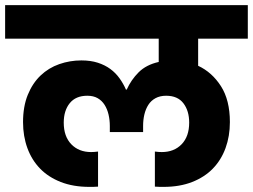

<svg xmlns="http://www.w3.org/2000/svg" viewBox="-37 -760 988 750"><path d="M602 -30Q596 -30 587.5 -30Q579 -30 568 -31V-168Q575 -167 582.5 -166.5Q590 -166 595 -166Q643 -166 672.5 -196.5Q702 -227 702 -281Q702 -327 679.5 -356.5Q657 -386 612 -386Q588 -386 570.5 -376.5Q553 -367 542.5 -350.5Q532 -334 527 -313Q522 -292 522 -268V-244H392V-268Q392 -291 387 -312.5Q382 -334 371.5 -350.5Q361 -367 344.5 -376.5Q328 -386 304 -386Q259 -386 235.5 -357Q212 -328 212 -281Q212 -227 241.5 -196.5Q271 -166 319 -166Q324 -166 331 -166.5Q338 -167 346 -168V-31Q335 -30 326.5 -30Q318 -30 312 -30Q249 -30 200.5 -49Q152 -68 119.5 -101.5Q87 -135 70 -181.5Q53 -228 53 -283Q53 -344 71.5 -389.5Q90 -435 121.5 -465Q153 -495 194.5 -509.5Q236 -524 281 -524Q317 -524 345 -515Q373 -506 394 -490.5Q415 -475 430 -454Q445 -433 455 -410H458Q475 -448 504.5 -477.5Q534 -507 583 -518V-609H-17V-740H931V-609H737V-503Q791 -478 826 -423.5Q861 -369 861 -283Q861 -228 844 -181.5Q827 -135 794.5 -101.5Q762 -68 713.5 -49Q665 -30 602 -30Z"/></svg>

Font: SVN-Poppins
Style: Bold
Weight: 700
Designer: Ninad Kale (Devanagari), Jonny Pinhorn (Latin)
Foundry: Indian Type Foundry
Version: Version 3.200;PS 1.000;hotconv 16.6.54;makeotf.lib2.5.65590